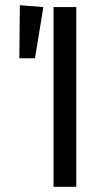

<svg xmlns="http://www.w3.org/2000/svg" viewBox="-20 -715 415 735"><path d="M56 -695 146 -688 114 -492H54ZM272 -688V0H185V-688Z"/></svg>

Font: FiraGO Book
Style: Regular
Weight: 350
Designer: bBox Type
Foundry: bBox Type GmbH
Version: Version 1.001;PS 001.001;hotconv 1.0.88;makeotf.lib2.5.64775